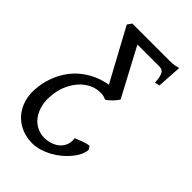

<svg xmlns="http://www.w3.org/2000/svg" viewBox="-249 -532 853 853"><g transform="rotate(45 178.0 -105.5)"><path d="M-33.2 45.9Q-27.3 3.4 -10.3 -34.4Q6.8 -72.3 33.9 -102.1Q61 -131.8 98.4 -152.3Q135.7 -172.9 182.6 -181.2L49.8 -426.3L64 -446.8H274.4Q288.1 -446.8 298.3 -446.8Q308.6 -446.8 317.1 -447.5Q325.7 -448.2 333.5 -450Q341.3 -451.7 351.1 -454.6L343.8 -337.9L321.3 -332Q319.8 -354 316.7 -366.9Q313.5 -379.9 308.3 -386.5Q303.2 -393.1 297.1 -395Q291 -397 283.7 -397H146L266.1 -171.4Q262.7 -165.5 256.8 -158.2Q251 -150.9 244.1 -143.8Q237.3 -136.7 230 -130.9Q222.7 -125 216.8 -122.1Q210.4 -126 201.2 -128.2Q191.9 -130.4 182.1 -130.4Q154.8 -130.4 130.4 -118.7Q106 -106.9 86.7 -86.2Q67.4 -65.4 54.4 -37.6Q41.5 -9.8 37.1 22.5Q31.2 64.5 39.1 95.5Q46.9 126.5 63 147.5Q79.1 168.5 101.1 178.7Q123 189 145.5 189Q164.6 189 183.6 183.1Q202.6 177.2 217 165.5Q231.4 153.8 239 136Q246.6 118.2 243.2 94.7Q259.3 87.4 278.8 80.1Q298.3 72.8 314 71.8L323.7 86.4Q322.8 103.5 314.2 121.6Q305.7 139.6 291 157.2Q276.4 174.8 257.3 190.7Q238.3 206.5 216.6 218.3Q194.8 230 171.4 237.1Q147.9 244.1 125.5 244.1Q89.4 244.1 57.9 230.7Q26.4 217.3 3.9 191.9Q-18.6 166.5 -29.1 129.6Q-39.6 92.8 -33.2 45.9Z"/></g></svg>

Font: GentiumAlt
Style: Italic
Weight: 400
Italic angle: -7°
Designer: J. Victor Gaultney
Version: Version 1.02; 2005; OFL release